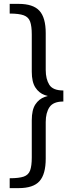

<svg xmlns="http://www.w3.org/2000/svg" viewBox="-20 -869 381 991"><path d="M76 102Q152 102 184 66Q216 30 216 -50V-239Q216 -287 235.5 -316Q255 -345 307 -345V-402Q253 -402 234.5 -431.5Q216 -461 216 -508V-698Q216 -778 183.5 -813.5Q151 -849 76 -849H30V-799Q78 -799 102.5 -790Q127 -781 135.5 -757.5Q144 -734 144 -691V-499Q144 -446 162.5 -417.5Q181 -389 210.5 -378.5Q240 -368 275 -368V-379Q240 -379 210.5 -368.5Q181 -358 162.5 -330Q144 -302 144 -248V-56Q144 -13 135.5 10.5Q127 34 102.5 42.5Q78 51 30 51V102Z"/></svg>

Font: Pack4
Style: Regular
Weight: 400
Version: Version 2.002